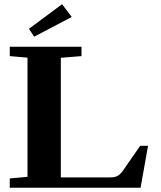

<svg xmlns="http://www.w3.org/2000/svg" viewBox="-20 -883 759 903"><path d="M140.6 -710.4 116.2 -747.6 272 -863.3 317.4 -803.2ZM25.9 0V-43.9L109.4 -51.3V-611.8L25.9 -619.1V-663.1H363.3V-619.1L266.1 -611.3V-48.8H498.5Q521 -48.8 533.7 -56.2Q546.4 -63.5 560.1 -83L639.2 -197.3H676.3L641.1 0Z"/></svg>

Font: Elstob 6pt
Style: Bold
Weight: 700
Designer: Peter S. Baker
Version: Version 1.015